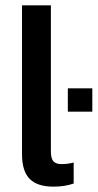

<svg xmlns="http://www.w3.org/2000/svg" viewBox="-20 -694 368 724"><path d="M181.2 9.8Q121.1 9.8 92 -19.3Q63 -48.3 63 -112.8V-673.8H171.9V-123Q171.9 -96.2 181.4 -85.7Q190.9 -75.2 211.9 -75.2Q235.4 -75.2 257.8 -81.1V-2Q224.6 9.8 181.2 9.8ZM235.8 -272.9V-360.8H328.1V-272.9Z"/></svg>

Font: Kanit
Style: Regular
Weight: 400
Designer: Katatrad Team
Foundry: CadsonDemak
Version: Version 1.000;PS 001.000;hotconv 1.0.88;makeotf.lib2.5.64775